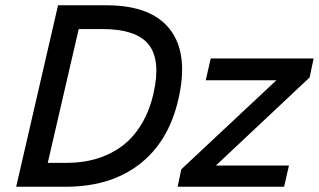

<svg xmlns="http://www.w3.org/2000/svg" viewBox="-20 -710 1212 730"><path d="M41.5 0 200.7 -689.9H384.8Q556.6 -689.9 627.4 -596.7Q698.2 -503.4 657.7 -330.6Q621.1 -171.4 510.5 -85.7Q399.9 0 230.5 0ZM161.6 -90.8H233.9Q293.9 -90.8 345.7 -106Q397.5 -121.1 440.9 -152.3Q484.4 -183.6 516.1 -234.9Q547.9 -286.1 563.5 -354.5Q592.3 -480.5 545.7 -540Q499 -599.6 367.7 -599.6H279.3ZM655.3 0 669.4 -66.4 1030.8 -404.8H762.2L781.2 -487.8H1172.4L1157.2 -415.5L800.8 -80.6H1078.6L1060.1 0Z"/></svg>

Font: HK Grotesk Medium Italic
Style: Regular
Weight: 500
Italic angle: -13°
Designer: Alfredo Marco Pradil and Stefan Peev
Foundry: Hanken Design Co.
Version: Version 1.000;PS 001.000;hotconv 1.0.88;makeotf.lib2.5.64775